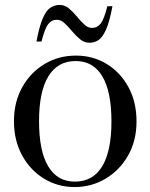

<svg xmlns="http://www.w3.org/2000/svg" viewBox="-20 -747 609 777"><path d="M282 10Q214 10 158.2 -24Q102.5 -58 69.5 -118.2Q36.5 -178.5 36.5 -256.5Q36.5 -334.5 70.2 -394.5Q104 -454.5 160.8 -488.2Q217.5 -522 287 -522Q356.5 -522 412 -488Q467.5 -454 500 -394Q532.5 -334 532.5 -255.5Q532.5 -177.5 498.2 -117.5Q464 -57.5 407 -23.8Q350 10 282 10ZM283 -12Q356 -12 393.5 -73.8Q431 -135.5 431 -255.5Q431 -376 394.2 -438Q357.5 -500 286 -500Q213.5 -500 175.8 -438.2Q138 -376.5 138 -256.5Q138 -136 175 -74Q212 -12 283 -12ZM435 -722Q423.5 -659.5 409.2 -627.5Q395 -595.5 378.5 -584.8Q362 -574 342.5 -574Q321.5 -574 304.2 -588Q287 -602 271.8 -620.5Q256.5 -639 241.5 -653Q226.5 -667 210 -667Q188.5 -667 174.8 -649Q161 -631 148 -579H127.5Q139.5 -642 153.5 -673.8Q167.5 -705.5 184.5 -716.2Q201.5 -727 221.5 -727Q242 -727 258.8 -713Q275.5 -699 290.8 -680.5Q306 -662 321 -648Q336 -634 352.5 -634Q374 -634 387.8 -652Q401.5 -670 414.5 -722Z"/></svg>

Font: Newsreader Display
Style: Regular
Weight: 400
Designer: Hugues Gentile
Foundry: Production Type
Version: Version 1.001